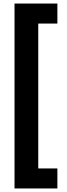

<svg xmlns="http://www.w3.org/2000/svg" viewBox="-20 -820 379 1084"><path d="M62 244V-800H304V-687H196V131H304V244Z"/></svg>

Font: Noto Sans Malayalam ExtraCondensed ExtraBold
Style: Regular
Weight: 800
Width: 2
Designer: Jelle Bosma - Monotype Design Team
Foundry: Monotype Imaging Inc.
Version: Version 2.104; ttfautohint (v1.8.4.7-5d5b)